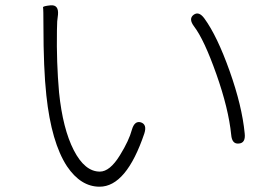

<svg xmlns="http://www.w3.org/2000/svg" viewBox="-20 -704 1040 725"><path d="M356 1Q285 1 233 -76Q174 -166 155 -344Q144 -445 144 -608Q144 -671 142.5 -676Q141 -681 172 -684Q202 -686 199 -649L196 -623Q195 -606 195 -589Q193 -468 203 -355Q217 -218 258.5 -137Q300 -56 357 -56Q395 -56 433 -118Q467 -173 478 -214Q488 -249 512 -242Q536 -234 525 -200Q457 1 356 1ZM882 -162Q856 -159 853 -195Q843 -294 797 -424Q751 -554 713 -604Q691 -633 711 -648Q731 -663 752 -634Q800 -568 847 -436Q894 -304 904 -200Q908 -164 882 -162Z"/></svg>

Font: Resource Han Rounded CN Light
Style: Regular
Weight: 300
Designer: Cyano Hao (round all glyphs); Ryoko NISHIZUKA 西塚涼子 (kana, bopomofo & ideographs); Paul D. Hunt (Latin, Greek & Cyrillic)
Foundry: Cyano Hao
Version: 0.990